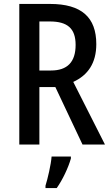

<svg xmlns="http://www.w3.org/2000/svg" viewBox="-20 -734 563 975"><path d="M234 -714H78V0H180V-292H261L399 0H513L352 -318C426 -352 469 -413 469 -510C469 -646 394 -714 234 -714ZM233 -625C322 -625 364 -590 364 -506C364 -419 322 -376 239 -376H180V-625ZM340 71V61H242C239 102 222 174 211 209V221H268C298 179 327 117 340 71Z"/></svg>

Font: Noto Sans Armenian Condensed Medium
Style: Regular
Weight: 500
Width: 3
Designer: Monotype Design Team
Foundry: Monotype Imaging Inc.
Version: Version 2.008